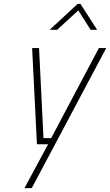

<svg xmlns="http://www.w3.org/2000/svg" viewBox="-20 -750 572 998"><path d="M230 0H172L147 -500H183L206 -32H246L494 -500H532L145 228H107ZM384 -730H398L485 -595H451L387 -696L277 -595H238Z"/></svg>

Font: Cairo ExtraLight
Style: Italic
Weight: 275
Italic angle: -13°
Designer: Mohamed Gaber, Accademia di Belle Arti di Urbino and others
Foundry: Kief Type Foundry, Accademia di Belle Arti di Urbino and others
Version: Version 3.011